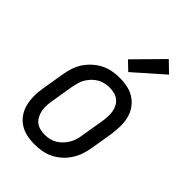

<svg xmlns="http://www.w3.org/2000/svg" viewBox="-229 -859 958 958"><g transform="rotate(45 250.0 -379.5)"><path d="M203 8Q174 8 146.5 2Q119 -4 96.5 -19Q74 -34 59 -56.5Q44 -79 37.5 -106Q31 -133 31 -161.5Q31 -190 36 -219L56 -339Q60 -364 68 -389Q76 -414 91 -436.5Q106 -459 126 -477Q146 -495 170 -507Q194 -519 219.5 -523.5Q245 -528 270 -528Q299 -528 326.5 -522Q354 -516 376.5 -501Q399 -486 414.5 -463.5Q430 -441 436.5 -414Q443 -387 442.5 -358.5Q442 -330 438 -301L418 -181Q414 -156 405.5 -131Q397 -106 382.5 -83.5Q368 -61 348 -43Q328 -25 304 -13Q280 -1 254 3.5Q228 8 203 8ZM204 -62Q221 -62 237.5 -65.5Q254 -69 269.5 -78Q285 -87 297.5 -100Q310 -113 319 -128Q328 -143 333 -159.5Q338 -176 340 -192L360 -312Q363 -330 364 -347.5Q365 -365 362.5 -381.5Q360 -398 352.5 -413Q345 -428 332.5 -438.5Q320 -449 303.5 -453.5Q287 -458 270 -458Q253 -458 236 -454.5Q219 -451 203.5 -442Q188 -433 175.5 -420Q163 -407 154 -392Q145 -377 140.5 -360.5Q136 -344 133 -328L113 -208Q110 -190 109 -172.5Q108 -155 111 -138.5Q114 -122 121.5 -107Q129 -92 141 -81.5Q153 -71 170 -66.5Q187 -62 204 -62ZM279 -578 233 -622 376 -767 432 -713Z"/></g></svg>

Font: Iosevka SS18
Style: Italic
Weight: 400
Italic angle: -9°
Monospace: yes
Designer: Belleve Invis
Foundry: Belleve Invis
Version: Version 25.1.1; ttfautohint (v1.8.4)